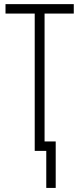

<svg xmlns="http://www.w3.org/2000/svg" viewBox="-20 -734 387 934"><path d="M251 -45.9V180.2H205.1V0H148.9V-668H6.8V-713.9H338.9V-668H196.8V-45.9Z"/></svg>

Font: Germano
Style: Regular
Weight: 300
Width: 3
Foundry: Ascender Corporation
Version: Version 1.10; ttfautohint (v1.5)